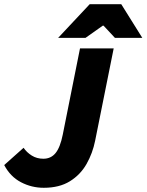

<svg xmlns="http://www.w3.org/2000/svg" viewBox="-26 -880 696 912"><path d="M182 12Q124 12 73.5 -14.5Q23 -41 -6 -96L86 -178Q101 -156 125 -141Q149 -126 180 -126Q216 -126 238 -153Q260 -180 272 -240L354 -650H514L426 -212Q414 -152 385 -101Q356 -50 306 -19Q256 12 182 12ZM250 -700 400 -860H550L650 -700H520L466 -758H462L380 -700Z"/></svg>

Font: Source Sans 3 Black
Style: Italic
Weight: 900
Italic angle: -11°
Designer: Paul D. Hunt
Foundry: Adobe
Version: Version 3.052;hotconv 1.1.0;makeotfexe 2.6.0